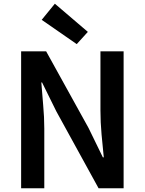

<svg xmlns="http://www.w3.org/2000/svg" viewBox="-20 -1016 782 1036"><path d="M94 0V-739H229L458 -325L535 -167H540Q534 -224 528 -290.5Q522 -357 522 -419V-739H647V0H512L284 -415L207 -571H203Q207 -513 213 -448.5Q219 -384 219 -322V0ZM394 -778 205 -909 276 -996 454 -844Z"/></svg>

Font: Noto Sans HK SemiBold
Style: Regular
Weight: 600
Version: Version 2.004-H2;hotconv 1.0.118;makeotfexe 2.5.65603